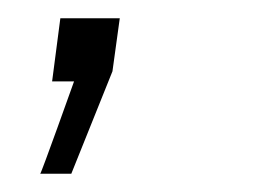

<svg xmlns="http://www.w3.org/2000/svg" viewBox="-20 -89 277 210"><path d="M24 101H58L103 -11L111 -69H46L37 0H61C61 0 25 101 24 101Z"/></svg>

Font: Chivo Light
Style: Italic
Weight: 300
Italic angle: -8°
Designer: Hector Gatti
Foundry: Omnibus-Type
Version: Version 1.003;PS 001.003;hotconv 1.0.70;makeotf.lib2.5.58329